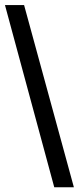

<svg xmlns="http://www.w3.org/2000/svg" viewBox="-20 -745 318 774"><path d="M77.1 -724.6 277.8 9.8H198.7L0 -724.6Z"/></svg>

Font: Arimo Nerd Font
Style: Regular
Weight: 400
Designer: Steve Matteson
Foundry: Monotype Imaging Inc.
Version: Version 1.33;Nerd Fonts 3.2.1